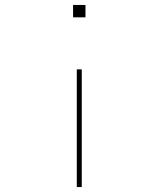

<svg xmlns="http://www.w3.org/2000/svg" viewBox="-20 -540 640 775"><path d="M275 -470V-520H325V-470ZM290 215V-260H310V215Z"/></svg>

Font: Iosevka SS04 Thin Extended
Style: Regular
Weight: 100
Width: 7
Monospace: yes
Designer: Belleve Invis
Foundry: Belleve Invis
Version: Version 19.0.0; ttfautohint (v1.8.4)